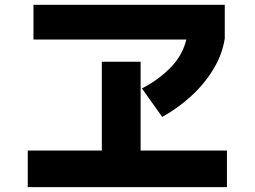

<svg xmlns="http://www.w3.org/2000/svg" viewBox="-20 -753 1040 784"><path d="M642.5 -275.5 559.5 -392Q627.2 -426 679.6 -480.4Q732 -534.8 745.3 -611.3L771.2 -591.7H116.7V-733.3H897.8V-595.7Q887.3 -529 850.3 -468.7Q813.3 -408.3 759.2 -359.3Q705 -310.2 642.5 -275.5ZM93.3 11V-138.2H906.7V11ZM395.8 -89.2V-500.8H554.2V-89.2Z"/></svg>

Font: Murecho Thin
Style: Regular
Weight: 100
Designer: Neil Summerour
Foundry: Positype
Version: Version 1.010